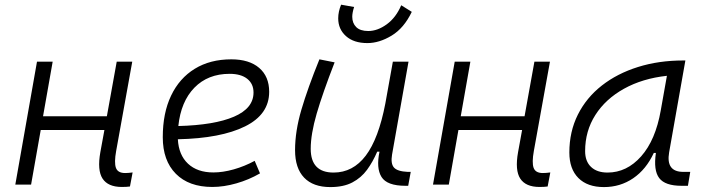

<svg xmlns="http://www.w3.org/2000/svg" viewBox="-20 -777 2970 808"><path d="M44.4 0 135.7 -517.6H201.7L161.1 -287.6H429.7L471.2 -517.6H536.6L468.8 -141.6Q460 -92.8 467.8 -70.8Q475.6 -48.8 506.8 -48.8Q520 -48.8 538.1 -51.3L526.9 7.8Q513.2 9.8 492.7 9.8Q434.6 9.8 411.6 -25.4Q388.7 -60.5 402.3 -136.7L419.4 -230H151.4L110.8 0Z M877.9 -51.3Q918 -51.3 963.6 -64.2Q1009.3 -77.1 1051.8 -100.1L1074.2 -47.4Q1027.8 -20.5 974.9 -5.4Q921.9 9.8 873.5 9.8Q774.9 9.8 720 -45.7Q665 -101.1 665 -199.7Q665 -301.3 700 -374.5Q734.9 -447.8 799.6 -487.5Q864.3 -527.3 953.6 -527.3Q1028.8 -527.3 1070.8 -491.2Q1112.8 -455.1 1112.8 -390.6Q1112.8 -295.4 1011.2 -245.1Q909.7 -194.8 728.5 -190.9Q731.9 -125 771.2 -88.1Q810.5 -51.3 877.9 -51.3ZM730.5 -246.6Q882.3 -250.5 964.6 -285.9Q1046.9 -321.3 1046.9 -387.7Q1046.9 -424.3 1020.5 -445.3Q994.1 -466.3 946.3 -466.3Q855 -466.3 798.1 -408Q741.2 -349.6 730.5 -246.6Z M1370.1 10.3Q1297.9 10.3 1259.8 -29.5Q1221.7 -69.3 1221.7 -145Q1221.7 -224.6 1248.3 -315.2Q1274.9 -405.8 1324.2 -527.3L1388.2 -514.6Q1337.9 -385.3 1312.7 -298.8Q1287.6 -212.4 1287.6 -150.9Q1287.6 -50.8 1383.8 -50.8Q1465.3 -50.8 1519.3 -122.1Q1573.2 -193.4 1601.6 -341.3L1633.3 -517.6H1699.2L1629.9 -126.5Q1623.5 -88.4 1637.9 -72Q1652.3 -55.7 1695.3 -53.7H1708.5L1697.8 4.9H1686.5Q1608.4 4.9 1585.4 -32.5Q1562.5 -69.8 1577.1 -138.7H1567.4Q1549.3 -96.2 1524.7 -62.5Q1500 -28.8 1462.9 -9.3Q1425.8 10.3 1370.1 10.3ZM1525.9 -595.7Q1468.8 -595.7 1436 -625Q1403.3 -654.3 1403.3 -699.7Q1403.3 -728 1415.5 -757.3L1470.2 -747.6Q1462.4 -723.1 1462.4 -706.5Q1462.4 -679.7 1479 -663.1Q1495.6 -646.5 1529.8 -646.5Q1568.8 -646.5 1607.7 -674.8Q1646.5 -703.1 1668.5 -754.9L1712.9 -727.1Q1680.2 -658.7 1628.2 -627.2Q1576.2 -595.7 1525.9 -595.7Z M1802.2 0 1893.6 -517.6H1959.5L1918.9 -287.6H2187.5L2229 -517.6H2294.4L2226.6 -141.6Q2217.8 -92.8 2225.6 -70.8Q2233.4 -48.8 2264.6 -48.8Q2277.8 -48.8 2295.9 -51.3L2284.7 7.8Q2271 9.8 2250.5 9.8Q2192.4 9.8 2169.4 -25.4Q2146.5 -60.5 2160.2 -136.7L2177.2 -230H1909.2L1868.7 0Z M2521.5 10.3Q2452.1 10.3 2414.1 -27.8Q2376 -65.9 2376 -135.3Q2376 -223.1 2411.9 -294.7Q2447.8 -366.2 2512.7 -417Q2577.6 -467.8 2665 -495.1Q2752.4 -522.5 2855 -522.5H2864.3L2795.9 -135.7Q2781.7 -53.7 2855.5 -53.7H2884.8L2875 4.9H2848.1Q2778.8 4.9 2754.2 -27.6Q2729.5 -60.1 2740.2 -133.3H2731.4Q2699.2 -64 2644.8 -26.9Q2590.3 10.3 2521.5 10.3ZM2536.6 -50.8Q2617.7 -50.8 2678.2 -119.1Q2738.8 -187.5 2760.7 -312.5L2786.6 -458Q2683.6 -446.8 2606 -403.6Q2528.3 -360.4 2485.4 -293Q2442.4 -225.6 2442.4 -141.1Q2442.4 -98.1 2467.3 -74.5Q2492.2 -50.8 2536.6 -50.8Z"/></svg>

Font: Cascadia Code Light
Style: Italic
Weight: 300
Italic angle: -10°
Monospace: yes
Designer: Aaron Bell
Foundry: Saja Typeworks
Version: Version 2404.023; ttfautohint (v1.8.4)